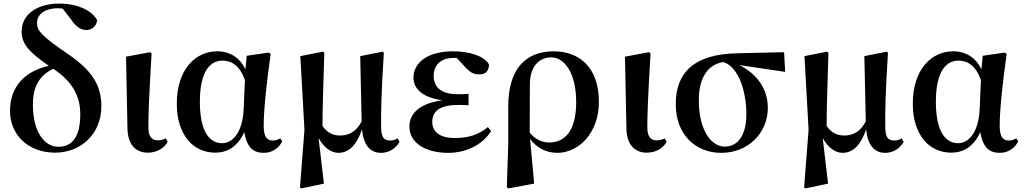

<svg xmlns="http://www.w3.org/2000/svg" viewBox="-20 -839 5731 1074"><path d="M289 15C427 15 547 -85 547 -244C547 -363 495 -444 360 -537C215 -636 187 -666 187 -710C187 -763 237 -793 304 -793L330 -791L380 -727C406 -687 435 -671 463 -671C497 -671 522 -697 523 -727C495 -779 416 -819 311 -819C185 -819 101 -756 101 -664C101 -600 132 -554 253 -471C124 -442 36 -359 36 -219C36 -89 133 15 289 15ZM278 -454C380 -387 429 -306 429 -201C429 -76 386 -18 307 -18C227 -18 164 -103 164 -254C164 -344 193 -414 278 -454Z M807 15C863 15 904 -16 918 -47L907 -65C895 -59 882 -54 863 -54C833 -54 810 -70 810 -126C810 -197 813 -288 828 -541L819 -547L685 -522L693 -119C695 -29 740 15 807 15Z M1185 15C1247 15 1309 -15 1346 -100C1361 -18 1393 16 1456 16C1504 16 1542 -13 1559 -49L1547 -65C1535 -58 1524 -53 1507 -53C1472 -53 1455 -76 1455 -135C1455 -229 1473 -389 1494 -537L1484 -545L1360 -527L1353 -451C1322 -516 1266 -552 1195 -552C1072 -552 969 -449 969 -259C969 -86 1059 15 1185 15ZM1350 -391 1343 -227C1336 -90 1276 -38 1223 -38C1148 -38 1098 -109 1098 -270C1098 -441 1156 -500 1225 -500C1276 -500 1323 -470 1350 -391Z M1873 16C1935 16 1978 -34 2005 -116C2012 -31 2049 16 2111 16C2158 16 2192 -8 2215 -45L2204 -65C2192 -58 2180 -53 2163 -53C2129 -53 2112 -68 2112 -130C2111 -203 2112 -305 2127 -544L2120 -550L1995 -525L2003 -160C1973 -102 1931 -81 1883 -81C1844 -81 1812 -95 1784 -134C1784 -233 1788 -334 1794 -544L1786 -550L1660 -525L1683 -113L1658 209L1666 215L1792 188L1762 -67C1788 -19 1828 16 1873 16Z M2487 16C2595 16 2684 -35 2727 -106L2709 -128C2659 -87 2604 -67 2524 -67C2437 -67 2398 -104 2398 -156C2398 -212 2432 -252 2545 -252C2557 -252 2570 -252 2601 -250V-314C2576 -312 2560 -312 2540 -312C2443 -312 2406 -355 2406 -416C2406 -477 2448 -515 2517 -515H2535L2580 -466C2615 -427 2635 -423 2664 -423C2697 -423 2716 -444 2715 -479C2688 -527 2603 -552 2515 -552C2364 -552 2293 -483 2293 -405C2293 -343 2341 -294 2455 -278C2319 -260 2270 -198 2270 -131C2270 -38 2363 16 2487 16Z M2815 208 2824 215 2968 188 2945 -62C2980 -14 3033 16 3097 16C3214 16 3330 -91 3330 -270C3330 -468 3214 -552 3078 -552C2922 -552 2823 -456 2823 -243V-32ZM2943 -97 2944 -369C2945 -462 2990 -518 3065 -518C3136 -518 3203 -432 3203 -268C3203 -109 3141 -42 3053 -42C3007 -42 2971 -63 2943 -97Z M3598 15C3654 15 3695 -16 3709 -47L3698 -65C3686 -59 3673 -54 3654 -54C3624 -54 3601 -70 3601 -126C3601 -197 3604 -288 3619 -541L3610 -547L3476 -522L3484 -119C3486 -29 3531 15 3598 15Z M4015 16C4165 16 4275 -95 4275 -236C4275 -352 4202 -433 4115 -475L4372 -437L4366 -547L4103 -541C3860 -536 3760 -431 3760 -257C3760 -85 3871 16 4015 16ZM4026 -492C4112 -465 4155 -327 4155 -200C4155 -86 4110 -19 4034 -19C3958 -19 3889 -111 3889 -278C3889 -394 3932 -477 4026 -492Z M4693 16C4755 16 4798 -34 4825 -116C4832 -31 4869 16 4931 16C4978 16 5012 -8 5035 -45L5024 -65C5012 -58 5000 -53 4983 -53C4949 -53 4932 -68 4932 -130C4931 -203 4932 -305 4947 -544L4940 -550L4815 -525L4823 -160C4793 -102 4751 -81 4703 -81C4664 -81 4632 -95 4604 -134C4604 -233 4608 -334 4614 -544L4606 -550L4480 -525L4503 -113L4478 209L4486 215L4612 188L4582 -67C4608 -19 4648 16 4693 16Z M5302 15C5364 15 5426 -15 5463 -100C5478 -18 5510 16 5573 16C5621 16 5659 -13 5676 -49L5664 -65C5652 -58 5641 -53 5624 -53C5589 -53 5572 -76 5572 -135C5572 -229 5590 -389 5611 -537L5601 -545L5477 -527L5470 -451C5439 -516 5383 -552 5312 -552C5189 -552 5086 -449 5086 -259C5086 -86 5176 15 5302 15ZM5467 -391 5460 -227C5453 -90 5393 -38 5340 -38C5265 -38 5215 -109 5215 -270C5215 -441 5273 -500 5342 -500C5393 -500 5440 -470 5467 -391Z"/></svg>

Font: Noto Serif KR
Style: Bold
Weight: 700
Designer: Ryoko NISHIZUKA 西塚涼子 (kana & ideographs); Frank Grießhammer (Latin, Greek & Cyrillic); Wenlong ZHANG 张文龙 (bopomofo); San
Foundry: Adobe
Version: Version 2.001;hotconv 1.1.0;makeotfexe 2.6.0